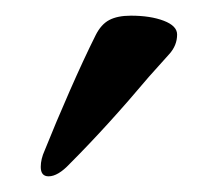

<svg xmlns="http://www.w3.org/2000/svg" viewBox="-20 -678 277 245"><path d="M32 -453ZM32 -465Q32 -475 37 -486Q51 -521 69 -562Q87 -603 102 -633Q109 -647 119.5 -652.5Q130 -658 147 -658Q172 -658 189 -651.5Q206 -645 206 -634Q206 -620 196 -609L170 -580Q117 -517 69 -469Q54 -453 42 -453Q32 -453 32 -465Z"/></svg>

Font: EB Garamond
Style: Bold
Weight: 700
Designer: Georg Duffner and Octavio Pardo
Foundry: Georg Duffner
Version: Version 1.000; ttfautohint (v1.6)